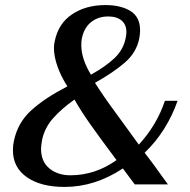

<svg xmlns="http://www.w3.org/2000/svg" viewBox="-20 -728 752 758"><path d="M31 -135Q31 -155 35 -172Q50 -244 103.5 -292.5Q157 -341 246 -387Q221 -426 207 -465.5Q193 -505 193 -538Q193 -553 196 -565Q210 -635 264.5 -671.5Q319 -708 396 -708Q457 -708 495 -684.5Q533 -661 533 -609Q533 -594 530 -577Q519 -521 473.5 -481.5Q428 -442 355 -401Q387 -350 436.5 -283Q486 -216 494 -204L528 -157Q599 -234 631 -330H681Q661 -272 628 -219.5Q595 -167 551 -125Q581 -87 624 -26L643 0H512L465 -63Q355 10 235 10Q141 10 86 -28.5Q31 -67 31 -135ZM476 -577Q479 -591 479 -601Q479 -631 460 -647Q441 -663 407 -663Q368 -663 340 -641Q312 -619 303 -576Q301 -567 301 -549Q301 -496 339 -433Q398 -466 432.5 -499Q467 -532 476 -577ZM440 -96Q375 -183 337.5 -236Q300 -289 274 -335Q222 -298 189 -260.5Q156 -223 146 -175Q142 -151 142 -141Q142 -90 175 -63Q208 -36 258 -36Q356 -36 440 -96Z"/></svg>

Font: Taviraj Medium
Style: Italic
Weight: 500
Italic angle: -12°
Designer: Katatrad Team
Foundry: CadsonDemak
Version: Version 1.001